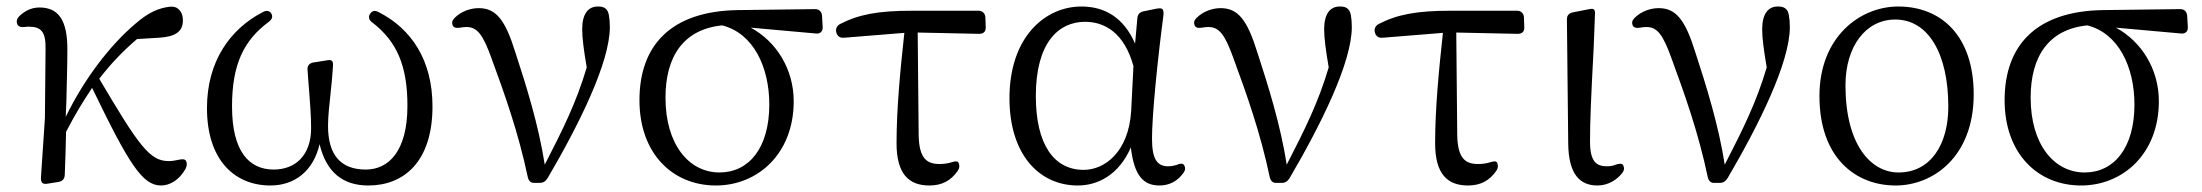

<svg xmlns="http://www.w3.org/2000/svg" viewBox="-20 -552 6766 590"><path d="M110 10C113 13 119 14 129 12L160 7C172 5 178 -2 179 -14C181 -58 182 -101 183 -147C214 -206 232 -235 263 -282C377 -46 418 18 475 18C502 18 531 1 550 -33C555 -43 555 -50 552 -57C549 -63 541 -64 529 -61C520 -59 509 -57 498 -57C440 -57 406 -105 285 -310C322 -358 360 -397 401 -432L468 -436C516 -439 542 -453 542 -489C542 -510 534 -521 523 -528C515 -532 508 -532 499 -531C469 -527 437 -515 396 -479C318 -413 239 -310 182 -193C183 -209 183 -225 184 -242C185 -295 187 -348 187 -397C188 -494 157 -529 101 -529C75 -529 54 -517 38 -501C31 -493 30 -486 33 -478C36 -470 44 -468 56 -469C60 -470 64 -470 69 -470C107 -470 121 -453 120 -402L118 -189L106 -9C105 1 107 7 110 10Z M811 18C885 18 943 -26 962 -109C983 -22 1034 18 1112 18C1220 18 1309 -54 1309 -225C1309 -367 1244 -464 1143 -515C1132 -521 1123 -519 1117 -509C1111 -500 1114 -490 1124 -483C1199 -425 1232 -351 1232 -227C1232 -87 1174 -31 1104 -31C1026 -31 988 -77 988 -165C988 -195 992 -229 996 -267C999 -292 1001 -318 1003 -346C1004 -357 1003 -362 1000 -365C997 -368 991 -368 981 -366L943 -360C931 -358 924 -350 925 -338C927 -313 928 -292 930 -272C933 -231 936 -196 936 -158C936 -74 887 -31 821 -31C745 -31 693 -87 693 -225C693 -354 729 -428 806 -485C816 -493 819 -500 814 -510C809 -519 799 -521 788 -515C687 -463 616 -363 616 -220C616 -60 701 18 811 18Z M1624 10H1639C1649 10 1657 5 1663 -5C1758 -167 1854 -359 1854 -469C1854 -483 1853 -495 1851 -506C1849 -515 1847 -521 1839 -527C1833 -531 1826 -532 1817 -532C1787 -532 1769 -509 1769 -462C1769 -435 1774 -397 1783 -345C1751 -237 1711 -157 1654 -46C1635 -168 1597 -289 1564 -390C1533 -490 1505 -527 1451 -527C1427 -527 1398 -518 1377 -497C1369 -489 1368 -482 1371 -474C1374 -467 1382 -465 1394 -467C1400 -468 1406 -469 1413 -469C1446 -469 1464 -447 1491 -371C1530 -265 1573 -145 1602 -7C1605 5 1612 11 1624 10Z M2180 18C2308 18 2419 -79 2419 -241C2419 -340 2365 -425 2287 -467L2488 -449C2501 -448 2509 -456 2508 -469L2506 -504C2505 -516 2497 -524 2485 -524L2248 -521C2041 -518 1945 -412 1945 -244C1945 -81 2046 18 2180 18ZM2025 -252C2025 -378 2080 -462 2199 -474C2295 -450 2344 -346 2344 -231C2344 -97 2281 -22 2191 -22C2097 -22 2025 -108 2025 -252Z M2550 -452C2553 -441 2561 -435 2573 -436L2759 -451C2747 -341 2735 -220 2735 -112C2735 -17 2773 18 2836 18C2875 18 2902 3 2923 -27C2929 -36 2929 -43 2926 -51C2923 -58 2915 -57 2903 -53C2893 -50 2881 -48 2867 -48C2828 -48 2805 -65 2803 -134L2800 -452L2989 -448C3002 -448 3010 -455 3009 -469L3008 -499C3007 -511 2999 -519 2987 -519H2782C2680 -519 2619 -508 2561 -478C2551 -472 2547 -463 2550 -452Z M3292 18C3353 18 3418 -14 3455 -99C3465 -13 3493 18 3543 18C3574 18 3599 4 3616 -20C3623 -29 3623 -37 3619 -44C3615 -51 3607 -50 3595 -45C3588 -43 3580 -41 3570 -41C3537 -41 3520 -61 3520 -126C3520 -198 3537 -368 3555 -504C3556 -515 3555 -521 3552 -524C3549 -527 3542 -527 3532 -525L3493 -517C3481 -514 3476 -507 3475 -496L3468 -418C3433 -498 3375 -532 3303 -532C3192 -532 3082 -439 3082 -250C3082 -79 3172 18 3292 18ZM3163 -257C3163 -421 3233 -485 3314 -485C3376 -485 3435 -450 3463 -349L3456 -211C3448 -84 3374 -30 3310 -30C3218 -30 3163 -109 3163 -257Z M3904 10H3919C3929 10 3937 5 3943 -5C4038 -167 4134 -359 4134 -469C4134 -483 4133 -495 4131 -506C4129 -515 4127 -521 4119 -527C4113 -531 4106 -532 4097 -532C4067 -532 4049 -509 4049 -462C4049 -435 4054 -397 4063 -345C4031 -237 3991 -157 3934 -46C3915 -168 3877 -289 3844 -390C3813 -490 3785 -527 3731 -527C3707 -527 3678 -518 3657 -497C3649 -489 3648 -482 3651 -474C3654 -467 3662 -465 3674 -467C3680 -468 3686 -469 3693 -469C3726 -469 3744 -447 3771 -371C3810 -265 3853 -145 3882 -7C3885 5 3892 11 3904 10Z M4205 -452C4208 -441 4216 -435 4228 -436L4414 -451C4402 -341 4390 -220 4390 -112C4390 -17 4428 18 4491 18C4530 18 4557 3 4578 -27C4584 -36 4584 -43 4581 -51C4578 -58 4570 -57 4558 -53C4548 -50 4536 -48 4522 -48C4483 -48 4460 -65 4458 -134L4455 -452L4644 -448C4657 -448 4665 -455 4664 -469L4663 -499C4662 -511 4654 -519 4642 -519H4437C4335 -519 4274 -508 4216 -478C4206 -472 4202 -463 4205 -452Z M4889 18C4923 18 4951 -1 4967 -23C4972 -31 4971 -37 4968 -44C4965 -50 4957 -50 4945 -46C4938 -43 4929 -41 4918 -41C4885 -41 4866 -56 4866 -117C4866 -180 4869 -250 4877 -401C4878 -432 4880 -466 4881 -504C4882 -515 4881 -520 4878 -523C4875 -526 4869 -525 4859 -523L4813 -514C4801 -511 4795 -505 4795 -492L4799 -111C4800 -16 4835 18 4889 18Z M5250 10H5265C5275 10 5283 5 5289 -5C5384 -167 5480 -359 5480 -469C5480 -483 5479 -495 5477 -506C5475 -515 5473 -521 5465 -527C5459 -531 5452 -532 5443 -532C5413 -532 5395 -509 5395 -462C5395 -435 5400 -397 5409 -345C5377 -237 5337 -157 5280 -46C5261 -168 5223 -289 5190 -390C5159 -490 5131 -527 5077 -527C5053 -527 5024 -518 5003 -497C4995 -489 4994 -482 4997 -474C5000 -467 5008 -465 5020 -467C5026 -468 5032 -469 5039 -469C5072 -469 5090 -447 5117 -371C5156 -265 5199 -145 5228 -7C5231 5 5238 11 5250 10Z M5805 18C5921 18 6045 -71 6045 -262C6045 -440 5947 -532 5813 -532C5696 -532 5571 -439 5571 -257C5571 -66 5683 18 5805 18ZM5651 -290C5651 -409 5713 -492 5804 -492C5905 -492 5967 -388 5967 -224C5967 -110 5914 -22 5814 -22C5729 -22 5651 -107 5651 -290Z M6375 18C6503 18 6614 -79 6614 -241C6614 -340 6560 -425 6482 -467L6683 -449C6696 -448 6704 -456 6703 -469L6701 -504C6700 -516 6692 -524 6680 -524L6443 -521C6236 -518 6140 -412 6140 -244C6140 -81 6241 18 6375 18ZM6220 -252C6220 -378 6275 -462 6394 -474C6490 -450 6539 -346 6539 -231C6539 -97 6476 -22 6386 -22C6292 -22 6220 -108 6220 -252Z"/></svg>

Font: 寒蝉锦书宋
Style: Regular
Weight: 400
Designer: 寒蝉锦书宋{Warren} 思源宋体{Ryoko NISHIZUKA 西塚涼子 (kana & ideographs); Frank Grießhammer (Latin, Greek & Cyrillic); Wenlong ZHANG 
Foundry: Adobe & ChillType
Version: Version 2.000;Glyphs 3.1.1 (3135)